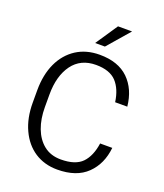

<svg xmlns="http://www.w3.org/2000/svg" viewBox="-165 -1026 979 1145"><g transform="rotate(20 325.0 -453.5)"><path d="M522.5 -224.1C514.6 -168.9 496.6 -127 468.8 -98.1C440.4 -68.8 395.5 -54.2 334 -54.2C291 -54.2 254.9 -65.9 226.1 -88.9C168 -134.8 138.7 -217.3 138.7 -315.4V-396C138.7 -474.1 156.2 -537.1 190.9 -585C225.6 -632.3 275.4 -656.2 340.3 -656.2C398.4 -656.2 441.4 -641.1 469.7 -611.3C497.6 -581.1 515.1 -539.1 522.5 -485.8H599.6C592.3 -557.6 566.9 -614.7 523.4 -657.2C479.5 -699.7 418.5 -720.7 340.3 -720.7C283.2 -720.7 233.9 -707 192.4 -680.2C108.9 -626 61.5 -525.9 61.5 -395V-315.4C61.5 -250.5 72.8 -193.4 95.7 -144.5C140.6 -46.9 224.6 9.8 334 9.8C415.5 9.8 478.5 -11.7 522.9 -55.2C566.9 -98.1 592.3 -154.3 599.6 -224.1ZM351.6 -776.9 473.1 -917H383.8L289.6 -776.9Z"/></g></svg>

Font: Vazirmatn Light
Style: Regular
Weight: 300
Designer: Saber Rastikerdar
Foundry: Saber Rastikerdar
Version: Version 33.003